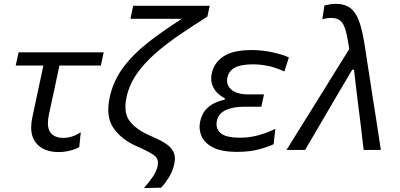

<svg xmlns="http://www.w3.org/2000/svg" viewBox="-20 -762 2034 976"><path d="M278 11Q201.5 11 164 -34.5Q138.5 -65 138.5 -114Q138.5 -138 144.5 -166.5Q160 -239.5 174 -304Q188 -368.5 200.5 -429H60L74.5 -496H507L493 -429H282Q268.5 -366.5 255.5 -304L228.5 -179Q223.5 -155 223.5 -136Q223.5 -106 236 -89Q256.5 -61 301.5 -61Q322.5 -61 345.2 -67.8Q368 -74.5 390.5 -90L383 -14.5Q366 -4 336.5 3.5Q307 11 278 11Z M711.5 194Q736.5 166 756 137.5Q775.5 109 781.5 81Q783 73 783 66Q783 40 759.5 24.5Q729 5 678.5 -17Q597.5 -52 557 -111Q530.5 -149.5 530.5 -204.5Q530.5 -233.5 537.5 -266.5Q555.5 -351 606.8 -419.5Q658 -488 734.8 -547.8Q811.5 -607.5 905 -666.5H643L657 -732.5H1046L1034 -677.5Q959.5 -630.5 891.2 -584Q823 -537.5 767.2 -488.2Q711.5 -439 674 -384.5Q636.5 -330 623 -267Q617.5 -241.5 617.5 -219.5Q617.5 -174.5 640 -145.5Q673 -102 747.5 -70.5Q790 -52.5 819.5 -34Q849 -15.5 861.5 9.5Q869 24.5 869 44Q869 56.5 866 71Q858.5 107.5 839 138.8Q819.5 170 799 192Z M1186 10Q1104.5 10 1060.8 -13.5Q1017 -37 1003.5 -72.5Q994.5 -95 994.5 -118Q994.5 -131 997.5 -144Q1005.5 -181.5 1025.5 -204Q1045.5 -226.5 1071 -238.2Q1096.5 -250 1121.5 -255L1123 -263Q1105.5 -270.5 1087.2 -287.2Q1069 -304 1059.5 -329.5Q1053.5 -344.5 1053.5 -362.5Q1053.5 -375.5 1056.5 -389.5Q1068 -443 1115.8 -475.2Q1163.5 -507.5 1261 -507.5Q1312.5 -507.5 1364.5 -496.2Q1416.5 -485 1448.5 -470L1425.5 -398.5Q1383.5 -418.5 1343 -426.8Q1302.5 -435 1265.5 -435Q1207 -435 1175.2 -419Q1143.5 -403 1135.5 -366.5Q1134 -359 1134 -352Q1134 -326 1156 -306.5Q1183.5 -282 1245 -282H1322L1308.5 -219.5H1218.5Q1165.5 -219.5 1128 -202.5Q1090.5 -185.5 1082 -146.5Q1080.5 -138.5 1080.5 -131Q1080.5 -105.5 1100 -86.5Q1125.5 -62 1202.5 -62Q1249.5 -62 1296 -75.2Q1342.5 -88.5 1379.5 -107L1371 -29Q1343 -15.5 1296.2 -2.8Q1249.5 10 1186 10Z M1436.5 0Q1478.5 -67.5 1524 -140.5Q1569 -213 1611.5 -281Q1645.5 -336 1683 -396.5Q1720.5 -456.5 1755.5 -513Q1746.5 -573.5 1736.8 -608Q1727 -642.5 1710 -656.8Q1693 -671 1662.5 -671Q1657 -671 1644 -669.5Q1631 -668 1618.5 -664L1629 -734Q1642.5 -737.5 1656.8 -740Q1671 -742.5 1686.5 -742.5Q1732 -742.5 1760.2 -721.5Q1788.5 -700.5 1805 -655.2Q1821.5 -610 1833 -537.5L1872.5 -280.5Q1883 -216 1890.2 -168.5Q1897.5 -121 1903.5 -81.5Q1909.5 -42 1916 0H1828.5Q1821.5 -61.5 1814 -124.2Q1806.5 -187 1798.5 -247L1779.5 -408H1770.5L1675 -246Q1638 -182.5 1602 -121Q1566 -59.5 1531 0Z"/></svg>

Font: Heraclito
Style: Italic
Weight: 400
Italic angle: -12°
Designer: Kostas Bartsokas (font) & Cristiano Sobral (main changes)
Foundry: Kostas Bartsokas (font) & Cristiano Sobral (main changes)
Version: Version 1.00;July 8, 2020;FontCreator 13.0.0.2655 64-bit